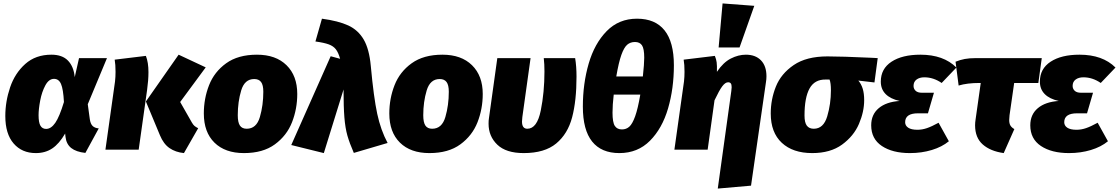

<svg xmlns="http://www.w3.org/2000/svg" viewBox="-20 -873 6527 1120"><path d="M416 -423 441 -534H604L492 -265L504 -177Q508 -150 520.5 -138Q533 -126 556 -124L478 19Q424 13 395.5 -9.5Q367 -32 362 -75L360 -94Q325 -34 284.5 -7Q244 20 189 20Q108 20 59.5 -36Q11 -92 11 -196Q11 -281 39 -363.5Q67 -446 127.5 -500Q188 -554 280 -554Q343 -554 376.5 -519.5Q410 -485 416 -423ZM205 -201Q205 -158 216 -139.5Q227 -121 249 -121Q278 -121 302.5 -156.5Q327 -192 353 -278Q349 -353 336 -383Q323 -413 295 -413Q265 -413 244.5 -375Q224 -337 214.5 -286.5Q205 -236 205 -201Z M913 -84 831 -281 1022 -554 1180 -480 1031 -278 1100 -157Q1107 -145 1114.5 -138.5Q1122 -132 1136 -125L1053 20Q1004 15 969 -9Q934 -33 913 -84ZM651 -398Q654 -425 654 -454Q654 -497 649 -525L831 -547Q846 -509 846 -452Q846 -405 838 -348L789 0H595Z M1169 -211Q1169 -298 1199.5 -376Q1230 -454 1299.5 -504Q1369 -554 1479 -554Q1589 -554 1651.5 -492.5Q1714 -431 1714 -325Q1714 -238 1683.5 -160Q1653 -82 1583.5 -31Q1514 20 1403 20Q1293 20 1231 -41Q1169 -102 1169 -211ZM1516 -338Q1516 -377 1503 -394.5Q1490 -412 1463 -412Q1407 -412 1387 -345.5Q1367 -279 1367 -201Q1367 -159 1379.5 -140.5Q1392 -122 1419 -122Q1476 -122 1496 -190.5Q1516 -259 1516 -338Z M2143 -488Q2160 -304 2180.5 -209Q2201 -114 2241 -39L2044 19Q2019 -38 2006.5 -82Q1994 -126 1989 -187.5Q1984 -249 1984 -351L1869 20L1679 -27L1909 -545L1964 -530Q1954 -566 1939.5 -585Q1925 -604 1898 -614Q1871 -624 1820 -631L1858 -764Q1954 -751 2011.5 -724.5Q2069 -698 2101.5 -642.5Q2134 -587 2143 -488Z M2251 -211Q2251 -298 2281.5 -376Q2312 -454 2381.5 -504Q2451 -554 2561 -554Q2671 -554 2733.5 -492.5Q2796 -431 2796 -325Q2796 -238 2765.5 -160Q2735 -82 2665.5 -31Q2596 20 2485 20Q2375 20 2313 -41Q2251 -102 2251 -211ZM2598 -338Q2598 -377 2585 -394.5Q2572 -412 2545 -412Q2489 -412 2469 -345.5Q2449 -279 2449 -201Q2449 -159 2461.5 -140.5Q2474 -122 2501 -122Q2558 -122 2578 -190.5Q2598 -259 2598 -338Z M3343 -426Q3343 -286 3317.5 -189Q3292 -92 3224.5 -36Q3157 20 3035 20Q2932 20 2881 -29Q2830 -78 2830 -151Q2830 -172 2832 -182L2881 -534H3075L3027 -190Q3025 -174 3025 -164Q3025 -122 3056 -122Q3113 -122 3134.5 -228.5Q3156 -335 3156 -456Q3156 -499 3152 -534H3335Q3343 -486 3343 -426Z M3911 -492Q3911 -357 3877 -240.5Q3843 -124 3771.5 -52Q3700 20 3593 20Q3488 20 3434 -47.5Q3380 -115 3380 -251Q3380 -385 3414 -502Q3448 -619 3519 -691.5Q3590 -764 3696 -764Q3802 -764 3856.5 -696Q3911 -628 3911 -492ZM3575 -427H3730Q3738 -501 3738 -536Q3738 -589 3725 -608.5Q3712 -628 3684 -628Q3657 -628 3638.5 -612Q3620 -596 3604.5 -552.5Q3589 -509 3575 -427ZM3560 -321Q3553 -261 3553 -216Q3553 -159 3566.5 -138.5Q3580 -118 3608 -118Q3633 -118 3651 -134Q3669 -150 3685 -194.5Q3701 -239 3715 -321Z M4246 -342Q4248 -360 4248 -364Q4248 -380 4243 -386.5Q4238 -393 4227 -393Q4211 -393 4193.5 -370Q4176 -347 4148 -288L4108 0H3914L3970 -398Q3973 -425 3973 -454Q3973 -497 3968 -525L4150 -547Q4158 -528 4160.5 -509.5Q4163 -491 4162 -454Q4199 -509 4243 -531.5Q4287 -554 4331 -554Q4387 -554 4419 -521Q4451 -488 4451 -428Q4451 -411 4448 -393L4361 210L4167 227ZM4380 -839 4294 -596H4172L4195 -853Z M4476 -211Q4476 -293 4506 -368Q4536 -443 4610 -493.5Q4684 -544 4807 -544Q4889 -544 5063 -536L5100 -534L5081 -392L4987 -403Q5004 -383 5012.5 -355.5Q5021 -328 5021 -289Q5021 -221 4990.5 -150Q4960 -79 4892 -29.5Q4824 20 4718 20Q4605 20 4540.5 -40Q4476 -100 4476 -211ZM4827 -346Q4827 -390 4819 -409H4796Q4732 -410 4702.5 -357Q4673 -304 4673 -199Q4673 -158 4686.5 -140Q4700 -122 4727 -122Q4784 -122 4805.5 -194.5Q4827 -267 4827 -346Z M5062 -142Q5062 -205 5106 -242Q5150 -279 5228 -284Q5174 -296 5146 -324.5Q5118 -353 5118 -397Q5118 -472 5180.5 -513Q5243 -554 5349 -554Q5484 -554 5559 -479L5473 -389Q5425 -422 5372 -422Q5344 -422 5326.5 -409Q5309 -396 5309 -372Q5309 -355 5321 -343.5Q5333 -332 5358 -332H5428L5393 -212H5335Q5260 -212 5260 -160Q5260 -140 5278 -128Q5296 -116 5332 -116Q5359 -116 5387 -125.5Q5415 -135 5455 -157L5515 -49Q5475 -16 5415.5 2Q5356 20 5288 20Q5186 20 5124 -21.5Q5062 -63 5062 -142Z M5869 -201Q5867 -179 5867 -173Q5867 -153 5874 -141Q5881 -129 5897 -120L5835 20Q5757 9 5712.5 -30.5Q5668 -70 5668 -142Q5668 -159 5671 -177L5701 -389H5694Q5622 -389 5572 -374L5554 -513Q5581 -524 5608 -529Q5635 -534 5673 -534H6057L6037 -389H5896Z M5990 -142Q5990 -205 6034 -242Q6078 -279 6156 -284Q6102 -296 6074 -324.5Q6046 -353 6046 -397Q6046 -472 6108.5 -513Q6171 -554 6277 -554Q6412 -554 6487 -479L6401 -389Q6353 -422 6300 -422Q6272 -422 6254.5 -409Q6237 -396 6237 -372Q6237 -355 6249 -343.5Q6261 -332 6286 -332H6356L6321 -212H6263Q6188 -212 6188 -160Q6188 -140 6206 -128Q6224 -116 6260 -116Q6287 -116 6315 -125.5Q6343 -135 6383 -157L6443 -49Q6403 -16 6343.5 2Q6284 20 6216 20Q6114 20 6052 -21.5Q5990 -63 5990 -142Z"/></svg>

Font: FiraGO Heavy
Style: Italic
Weight: 900
Italic angle: -8°
Designer: bBox Type GmbH
Foundry: bBox Type GmbH
Version: Version 1.001